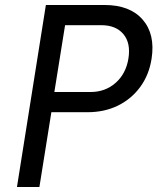

<svg xmlns="http://www.w3.org/2000/svg" viewBox="-20 -750 640 770"><path d="M48 0 164 -730H399Q501 -730 552 -671.5Q603 -613 588 -515Q578 -450 542.5 -401.5Q507 -353 453 -326.5Q399 -300 331 -300H186L138 0ZM198 -381H343Q402 -381 443.5 -417.5Q485 -454 495 -515Q505 -577 475 -613Q445 -649 386 -649H241Z"/></svg>

Font: JetBrains Mono NL
Style: Italic
Weight: 400
Italic angle: -9°
Monospace: yes
Designer: Philipp Nurullin, Konstantin Bulenkov
Foundry: JetBrains
Version: Version 2.305; ttfautohint (v1.8.4.7-5d5b)